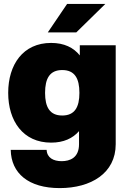

<svg xmlns="http://www.w3.org/2000/svg" viewBox="-20 -752 655 984"><path d="M286 212C446 212 573 136 573 -13V-520H389V-468C357 -508 309 -532 242 -532C98 -532 22 -421 22 -276C22 -132 98 -21 242 -21C306 -21 353 -43 385 -80V-13C385 57 338 74 296 74C254 74 221 57 219 16H35C37 136 126 212 286 212ZM211 -276C211 -350 235 -393 299 -393C363 -393 387 -350 387 -276C387 -203 363 -160 299 -160C235 -160 211 -203 211 -276ZM225 -586H371L520 -732H324Z"/></svg>

Font: Aspekta 900
Style: Regular
Weight: 900
Designer: Ivo Dolenc
Version: Version 2.000